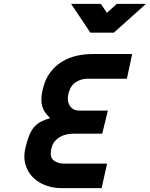

<svg xmlns="http://www.w3.org/2000/svg" viewBox="-20 -968 771 988"><path d="M566 -800H445L346 -948H499L530 -902L581 -948H731ZM503 0H296Q249 0 210 -16Q171 -32 145.5 -59.5Q120 -87 110 -125Q100 -163 111 -208Q120 -246 130.5 -271.5Q141 -297 155.5 -314Q170 -331 190 -341.5Q210 -352 238 -360Q226 -372 215.5 -385Q205 -398 199 -416Q193 -434 193 -458Q193 -482 202 -516Q214 -563 239 -596Q264 -629 298 -650Q332 -671 372.5 -680.5Q413 -690 456 -690H660L633 -563H431Q399 -563 371.5 -546Q344 -529 333 -490Q323 -449 339 -424Q355 -399 388 -399H535L506 -280H356Q339 -280 321.5 -276Q304 -272 289 -263.5Q274 -255 262 -241Q250 -227 245 -206Q234 -163 254 -144.5Q274 -126 313 -126H531Z"/></svg>

Font: Panefresco 999wt
Style: Italic
Weight: 900
Version: Version 1.001